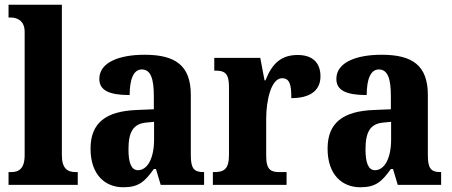

<svg xmlns="http://www.w3.org/2000/svg" viewBox="-20 -780 1906 810"><path d="M16 0H308V-54H299C266 -54 241 -68 241 -125V-760H16V-706H27C45 -706 84 -698 84 -646V-125C84 -68 59 -54 27 -54H16Z M500 10C565 10 590 -13 629 -67H638L658 0H841V-54H838C798 -54 785 -70 785 -125V-379C785 -504 720 -549 590 -549C485 -549 399 -518 399 -447C399 -399 440 -379 527 -379C527 -447 544 -487 578 -487C616 -487 629 -448 629 -374V-319L557 -316C427 -311 362 -262 362 -153C362 -42 424 10 500 10ZM562 -62C534 -62 522 -93 522 -149C522 -221 540 -258 598 -263L630 -266V-191C630 -114 603 -62 562 -62Z M878 0H1189V-54H1159C1125 -54 1103 -62 1103 -121V-279C1103 -357 1124 -450 1170 -450C1203 -450 1209 -421 1209 -366C1284 -366 1332 -395 1332 -458C1332 -511 1303 -548 1236 -548C1167 -548 1128 -513 1100 -441H1096L1078 -536H884V-482H888C926 -482 946 -473 946 -414V-126C946 -63 922 -54 882 -54H878Z M1500 10C1565 10 1590 -13 1629 -67H1638L1658 0H1841V-54H1838C1798 -54 1785 -70 1785 -125V-379C1785 -504 1720 -549 1590 -549C1485 -549 1399 -518 1399 -447C1399 -399 1440 -379 1527 -379C1527 -447 1544 -487 1578 -487C1616 -487 1629 -448 1629 -374V-319L1557 -316C1427 -311 1362 -262 1362 -153C1362 -42 1424 10 1500 10ZM1562 -62C1534 -62 1522 -93 1522 -149C1522 -221 1540 -258 1598 -263L1630 -266V-191C1630 -114 1603 -62 1562 -62Z"/></svg>

Font: Noto Serif Condensed ExtraBold
Style: Regular
Weight: 800
Width: 3
Designer: Monotype Design Team
Foundry: Monotype Imaging Inc.
Version: Version 2.013